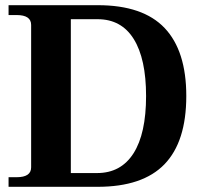

<svg xmlns="http://www.w3.org/2000/svg" viewBox="-20 -720 779 740"><path d="M13 -37H44Q100 -37 100 -75V-624Q100 -662 44 -662H13V-700H357Q531 -700 614.5 -612Q698 -524 698 -350Q698 -174 614 -87Q530 0 356 0H13ZM354 -53Q446 -53 494.5 -129Q543 -205 543 -350Q543 -493 495.5 -569.5Q448 -646 356 -646H253V-53Z"/></svg>

Font: Taviraj DemiBold
Style: Regular
Weight: 600
Designer: Katatrad Team
Foundry: CadsonDemak
Version: Version 1.030